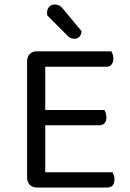

<svg xmlns="http://www.w3.org/2000/svg" viewBox="-20 -837 582 857"><path d="M145 0Q125 0 113 -12Q101 -24 101 -44V-564Q101 -584 113 -596Q125 -608 145 -608H477Q480 -603 483 -594.5Q486 -586 486 -576Q486 -559 478 -549Q470 -539 455 -539H182V-346H446Q449 -341 452 -332.5Q455 -324 455 -314Q455 -297 447 -287.5Q439 -278 424 -278H182V-68H482Q485 -63 488 -55Q491 -47 491 -36Q491 -19 483 -9.5Q475 0 460 0ZM191 -768Q190 -773 190 -780Q190 -796 199.5 -806.5Q209 -817 224 -817Q246 -817 260 -799L344 -698Q343 -682 334.5 -673Q326 -664 312 -664Q301 -664 294 -668Q287 -672 279 -680Z"/></svg>

Font: Baloo Chettan 2
Style: Regular
Weight: 400
Designer: Maithili Shingre, Unnati Kotecha and Ek Type
Foundry: Ek Type
Version: Version 1.640;hotconv 1.0.111;makeotfexe 2.5.65597; ttfautoh